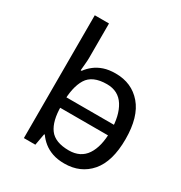

<svg xmlns="http://www.w3.org/2000/svg" viewBox="-179 -889 972 1029"><g transform="rotate(30 307.5 -375.0)"><path d="M536 -238V-303H160V-238ZM365 10Q465 10 525 -59.5Q585 -129 585 -267Q585 -405 524.5 -475.5Q464 -546 364 -546Q322 -546 291 -535.5Q260 -525 237 -507Q214 -489 198 -467H192Q193 -480 195.5 -505.5Q198 -531 198 -546V-760H110V0H181L194 -72H198Q214 -49 237 -30.5Q260 -12 291.5 -1Q323 10 365 10ZM351 -63Q266 -63 231.5 -109.5Q197 -156 197 -250V-266Q197 -366 230 -419.5Q263 -473 352 -473Q423 -473 458.5 -416.5Q494 -360 494 -265Q494 -169 458.5 -116Q423 -63 351 -63Z"/></g></svg>

Font: korean15
Style: Book
Weight: 400
Designer: Jelle Bosma - Monotype Design Team
Foundry: Monotype Imaging Inc.
Version: Version 2.003